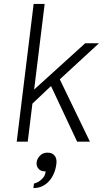

<svg xmlns="http://www.w3.org/2000/svg" viewBox="-20 -720 523 976"><path d="M94 -145 103 -219 413 -500H483L267 -301L248 -291ZM65 0 151 -700H207L121 0ZM372 0 234 -294 277 -331 437 0ZM150 236Q150 236 150.5 230Q151 224 152 218.5Q153 213 153 213Q153 213 161 210.5Q169 208 180 201Q191 194 200.5 182Q210 170 212 151Q211 151 209 151Q207 151 206 151Q187 151 175.5 137.5Q164 124 166 106Q168 87 183 71.5Q198 56 220 56Q239 56 250 64Q261 72 265 85.5Q269 99 266 117Q263 140 254 161.5Q245 183 230 200Q215 217 195 226.5Q175 236 150 236Z"/></svg>

Font: Inclusive Sans Light
Style: Italic
Weight: 300
Italic angle: -7°
Designer: Olivia King
Foundry: Olivia King
Version: Version 2.004